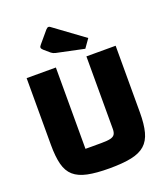

<svg xmlns="http://www.w3.org/2000/svg" viewBox="-155 -963 946 1086"><g transform="rotate(-20 317.5 -420.0)"><path d="M316.7 15Q236.9 15 185.1 4.1Q133.2 -6.8 103.4 -33Q73.6 -59.2 61.6 -105.6Q49.6 -152.1 49.6 -223.2V-625H225.6V-135.4H320.8Q357.1 -135.4 376 -139.9Q394.8 -144.4 402.1 -155.9Q409.4 -167.4 409.4 -188.4V-625H585.4V-223.2Q585.4 -152.8 573 -106.4Q560.6 -59.9 530.8 -33.4Q501 -6.8 448.8 4.1Q396.6 15 316.7 15ZM418.4 -667.6 252.6 -702.6Q237.8 -705.8 227.5 -714.1L192.2 -744.5Q182.1 -753.5 182.1 -760.8Q182.1 -767.1 190.6 -776.6L248.8 -845.6Q257.4 -855.1 264.4 -855.1Q269.7 -855.1 274.7 -851.1L454.8 -719.1Z"/></g></svg>

Font: Changa
Style: Regular
Weight: 400
Designer: Eduardo Rodriguez Tunni
Foundry: Eduardo Rodriguez Tunni
Version: Version 3.003